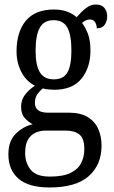

<svg xmlns="http://www.w3.org/2000/svg" viewBox="-20 -588 502 847"><path d="M198 239Q107 239 62 200.5Q17 162 17 93Q17 34 49.5 2Q82 -30 124 -40Q106 -49 89.5 -67Q73 -85 73 -117Q73 -147 90 -169.5Q107 -192 134 -210Q96 -229 74.5 -270Q53 -311 53 -361Q53 -447 94 -496.5Q135 -546 219 -546Q251 -546 276.5 -536.5Q302 -527 318 -512Q326 -521 338.5 -534Q351 -547 367 -557.5Q383 -568 403 -568Q429 -568 441 -552.5Q453 -537 453 -516Q453 -495 442 -479Q431 -463 407 -463Q407 -478 399.5 -490Q392 -502 378 -502Q367 -502 358.5 -498Q350 -494 342 -487Q357 -467 368 -438.5Q379 -410 379 -365Q379 -290 339.5 -241Q300 -192 219 -192Q208 -192 193 -193.5Q178 -195 169 -198Q156 -188 145 -172.5Q134 -157 134 -134Q134 -91 191 -91H283Q335 -91 367 -71.5Q399 -52 413.5 -19Q428 14 428 54Q428 139 371.5 189Q315 239 198 239ZM217 -238Q260 -238 277.5 -268.5Q295 -299 295 -365Q295 -434 277 -466.5Q259 -499 216 -499Q174 -499 155.5 -465.5Q137 -432 137 -364Q137 -300 156 -269Q175 -238 217 -238ZM200 191Q259 191 292 174.5Q325 158 338.5 130.5Q352 103 352 69Q352 23 330.5 5.5Q309 -12 269 -12H182Q159 -12 138.5 -3.5Q118 5 104.5 26Q91 47 91 87Q91 131 115.5 161Q140 191 200 191Z"/></svg>

Font: Noto Serif Hebrew Condensed
Style: Regular
Weight: 400
Width: 3
Designer: Monotype Design Team
Foundry: Monotype Imaging Inc.
Version: Version 2.004; ttfautohint (v1.8.4.7-5d5b)